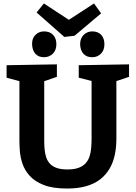

<svg xmlns="http://www.w3.org/2000/svg" viewBox="-20 -1075 782 1107"><path d="M434 -699 724 -704V-632L635 -602L651 -638V-275Q651 -224 641.5 -180.5Q632 -137 611 -101.5Q590 -66 557 -40.5Q524 -15 476.5 -1.5Q429 12 367 12Q284 12 232 -8.5Q180 -29 151 -61.5Q122 -94 109.5 -131.5Q97 -169 94.5 -203.5Q92 -238 92 -262V-637L108 -603L18 -627V-699L308 -704V-632L221 -602L235 -637V-262Q235 -236 237.5 -211.5Q240 -187 247 -166.5Q254 -146 268.5 -130.5Q283 -115 307.5 -106.5Q332 -98 369 -98Q407 -98 432 -107Q457 -116 472.5 -132.5Q488 -149 495.5 -171Q503 -193 505.5 -219.5Q508 -246 508 -275V-638L521 -605L434 -627ZM512 -745Q479 -745 461 -765Q443 -785 442 -820Q442 -854 462.5 -874Q483 -894 512 -894Q545 -894 563.5 -874Q582 -854 582 -820Q582 -785 561.5 -765Q541 -745 512 -745ZM234 -745Q202 -745 184 -765Q166 -785 165 -820Q164 -854 184.5 -874Q205 -894 234 -894Q267 -894 286 -874Q305 -854 305 -820Q305 -785 284 -765Q263 -745 234 -745ZM522 -1055 563 -998 410 -869 351 -862 191 -1003 233 -1055 427 -928 330 -930Z"/></svg>

Font: Bitter Thin
Style: Bold
Weight: 700
Version: Version 3.021